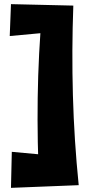

<svg xmlns="http://www.w3.org/2000/svg" viewBox="-20 -790 440 927"><path d="M334 -763Q326 -546 332 -329.5Q338 -113 360 104L170 110Q159 -104 162 -317.5Q165 -531 184 -745ZM33 -770 334 -763 330 -644 27 -616ZM37 -57 319 -31 360 104 33 117Z"/></svg>

Font: Marhey
Style: Bold
Weight: 700
Designer: Nur Syamsi & Bustanul Arifin
Foundry: Namelatype
Version: Version 1.000